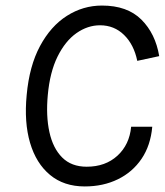

<svg xmlns="http://www.w3.org/2000/svg" viewBox="-20 -660 593 691"><path d="M285 11Q210 11 160 -30.5Q110 -72 88.2 -146Q66.5 -220 76 -318Q85.5 -422.5 124 -494.2Q162.5 -566 220.8 -603Q279 -640 347 -640Q438 -640 488.8 -589.5Q539.5 -539 553 -458L474 -441Q462 -499.5 426.5 -534.2Q391 -569 340 -569Q295.5 -569 255.2 -540.8Q215 -512.5 187.2 -456.5Q159.5 -400.5 152 -318Q145 -243 157.8 -184.8Q170.5 -126.5 203.8 -93.2Q237 -60 292 -60Q359.5 -60 402.8 -99.8Q446 -139.5 452 -204H528Q522 -136.5 489.5 -88.5Q457 -40.5 404.2 -14.8Q351.5 11 285 11Z"/></svg>

Font: Karla
Style: Italic
Weight: 400
Italic angle: -8°
Designer: Jonathan Pinhorn
Version: Version 2.004;gftools[0.9.33]